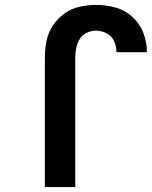

<svg xmlns="http://www.w3.org/2000/svg" viewBox="-20 -763 619 783"><path d="M163 0H287V-530Q287 -549 291 -568.5Q295 -588 305.5 -604.5Q316 -621 334 -629.5Q352 -638 372 -638Q394 -638 415 -627Q436 -616 445.5 -594.5Q455 -573 455 -550H579V-551Q579 -591 564.5 -629Q550 -667 519.5 -694.5Q489 -722 450.5 -732.5Q412 -743 372 -743Q338 -743 304.5 -735.5Q271 -728 243 -708Q215 -688 196 -659.5Q177 -631 170 -597.5Q163 -564 163 -530Z"/></svg>

Font: Iosevka Sparkle
Style: Bold
Weight: 700
Designer: Belleve Invis
Foundry: Belleve Invis
Version: Version 4.5.0; ttfautohint (v1.8.3)